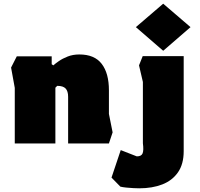

<svg xmlns="http://www.w3.org/2000/svg" viewBox="-20 -777 1081 1040"><path d="M60 0V-301L40 -411L71 -472H260V-429L269 -423Q280 -433 299.5 -446.5Q319 -460 347 -471Q375 -482 410 -482Q492 -482 531 -431Q570 -380 570 -288V-160L590 -60L570 0H349V-253Q349 -283 335.5 -297.5Q322 -312 290 -312L280 -302V0ZM864 -502 716 -630 864 -757 1012 -630ZM734 243Q722 243 702.5 242Q683 241 663.5 239Q644 237 632 234L584 185L634 36L721 70Q746 70 752.5 53.5Q759 37 754 -1V-333L733 -423L753 -473H975V42Q975 112 944 156.5Q913 201 859 222Q805 243 734 243Z"/></svg>

Font: Rowdies
Style: Bold
Weight: 700
Designer: Jaikishan Patel
Version: Version 1.000; ttfautohint (v1.8.3)